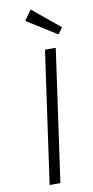

<svg xmlns="http://www.w3.org/2000/svg" viewBox="-99 -944 478 984"><g transform="rotate(-10 139.5 -451.5)"><path d="M76 0H132L229 -687H173ZM279 -785 136 -903 99 -850 255 -752Z"/></g></svg>

Font: Secuela Light
Style: Italic
Weight: 300
Italic angle: -8°
Designer: Fernando Haro
Foundry: deFharo
Version: Version 1.708